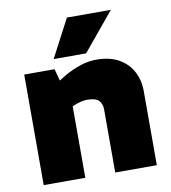

<svg xmlns="http://www.w3.org/2000/svg" viewBox="-83 -819 795 891"><g transform="rotate(-10 314.5 -373.5)"><path d="M51 0V-521H194L209 -465L243 -486Q279 -506 316.5 -518.5Q354 -531 391 -531Q456 -531 498.5 -506.5Q541 -482 562.5 -441Q584 -400 584 -348V0H388V-297Q388 -324 373 -339.5Q358 -355 319 -355Q306 -355 293.5 -352.5Q281 -350 270 -346L247 -337V0ZM198 -568 292 -747H499L351 -568Z"/></g></svg>

Font: REM ExtraBold
Style: Regular
Weight: 800
Designer: Octavio Pardo
Foundry: Ashler Design
Version: Version 1.005;gftools[0.9.28]